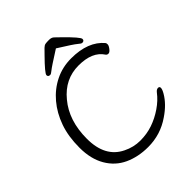

<svg xmlns="http://www.w3.org/2000/svg" viewBox="-247 -1036 1197 1197"><g transform="rotate(-45 351.5 -437.0)"><path d="M660 -150Q626 -91 556 -44Q467 18 357 18Q270 18 200.5 -14Q131 -46 91 -114.5Q51 -183 51 -282Q51 -381 78 -457.5Q105 -534 153.5 -591.5Q202 -649 267 -681Q332 -713 408 -713Q557 -713 628 -628Q631 -624 631 -613.5Q631 -603 618 -586Q605 -569 593.5 -569Q582 -569 576 -578Q530 -649 409.5 -649Q289 -649 208 -550Q123 -449 123 -288.5Q123 -128 238 -72Q292 -45 350.5 -45Q409 -45 460 -62.5Q511 -80 558 -112Q605 -144 636 -185Q648 -200 661 -200Q674 -200 674 -187Q674 -174 660 -150ZM385 -824Q284 -760 267.5 -746Q251 -732 243 -732Q225 -732 225 -747.5Q225 -763 306 -845Q326 -866 337.5 -877Q349 -888 359.5 -890Q370 -892 392 -892Q414 -892 426 -880Q438 -868 458 -849Q544 -765 544 -748.5Q544 -732 526 -732Q518 -732 500.5 -747.5Q483 -763 385 -824Z"/></g></svg>

Font: QiushuiShotai
Style: Regular
Weight: 600
Designer: Fontworks Inc.
Foundry: Fontworks Inc.
Version: Version 1.250